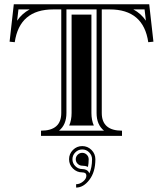

<svg xmlns="http://www.w3.org/2000/svg" viewBox="-20 -629 755 889"><path d="M421.6 108.4Q421.6 167.5 393.8 203.6Q366.5 239.5 332.5 239.5V223.9Q349.4 223.9 364.6 211.4Q379.9 199 379.9 184.6Q379.9 169.2 360.8 169.2Q335.7 169.2 317.7 151.2Q299.8 133.3 299.8 108.3Q299.8 83.3 317.7 65.3Q335.7 47.4 360.7 47.4Q385.7 47.4 403.7 65.3Q421.6 83.3 421.6 108.4ZM360.8 153.8Q366.2 153.8 370.6 154.8Q388.4 158.4 393.8 173.8Q406.2 146.7 406.2 108.4Q406.2 89.8 392.8 76.4Q379.4 63 360.8 63Q342.3 63 328.9 76.4Q315.4 89.8 315.4 108.4Q315.4 127 328.9 140.4Q342.3 153.8 360.8 153.8ZM390.6 108.4Q390.6 127.7 387.2 143.8Q381.1 140.9 373.8 139.4Q367.7 138.2 360.8 138.2Q348.6 138.2 339.7 129.4Q330.8 120.6 330.8 108.4Q330.8 96.2 339.7 87.4Q348.6 78.6 360.8 78.6Q373 78.6 381.8 87.4Q390.6 96.2 390.6 108.4ZM597.4 -585.4Q632.8 -566.7 655.5 -533.2L649.4 -585.4ZM427.2 -585.4H287.6V-106Q287.6 -51.5 253.2 -23.9H461.7Q427.2 -51.5 427.2 -106ZM117.4 -585.4H65.4L59.3 -533.2Q82 -566.7 117.4 -585.4ZM43.9 -609.4H670.9L690.4 -436L666.5 -433.6Q644.3 -585.4 488.3 -585.4H451.2V-106Q451.2 -23.9 544.9 -23.9V0H169.9V-23.9Q263.7 -23.9 263.7 -106V-585.4H226.6Q70.6 -585.4 48.3 -433.6L24.4 -436ZM403.3 -561.5V-106Q403.3 -73.2 414.3 -47.9H300.5Q311.5 -73.2 311.5 -106V-561.5Z"/></svg>

Font: itsadzokeS01
Style: Regular
Weight: 600
Width: 6
Version: Version 0.46